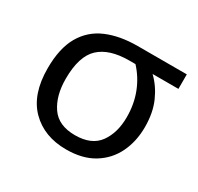

<svg xmlns="http://www.w3.org/2000/svg" viewBox="-122 -681 862 836"><g transform="rotate(30 308.5 -263.0)"><path d="M550 -246Q550 -174 522 -116Q494 -58 438.5 -24Q383 10 301 10Q190 10 122.5 -58Q55 -126 55 -256Q55 -357 90.5 -418.5Q126 -480 191.5 -508Q257 -536 346 -536H593V-463H463Q502 -426 526 -372Q550 -318 550 -246ZM146 -256Q146 -171 183 -117Q220 -63 303 -63Q386 -63 423 -114Q460 -165 460 -244Q460 -309 438.5 -364.5Q417 -420 377 -463H346Q246 -463 196 -416Q146 -369 146 -256Z"/></g></svg>

Font: Noto IKEA Arabic
Style: Regular
Weight: 400
Designer: Monotype Design Team
Foundry: Monotype Imaging Inc.
Version: Version 1.200